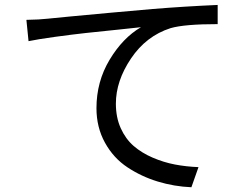

<svg xmlns="http://www.w3.org/2000/svg" viewBox="-20 -746 1040 792"><path d="M97.7 -576.2 88.9 -664.1Q143.6 -665 176.8 -668.9Q195.3 -670.9 271.5 -678.2Q347.7 -685.5 439.5 -693.8Q531.2 -702.1 611.3 -709Q742.2 -719.7 877.9 -725.6V-646.5Q741.2 -646.5 683.6 -629.9Q583 -597.7 520.5 -504.9Q458 -412.1 458 -318.4Q458 -261.7 478 -217.3Q498 -172.9 531.2 -144Q564.5 -115.2 609.9 -95.7Q655.3 -76.2 701.7 -67.4Q748 -58.6 798.8 -56.6L769.5 26.4Q698.2 23.4 630.9 2.9Q563.5 -17.6 505.9 -55.7Q448.2 -93.8 413.1 -157.2Q377.9 -220.7 377.9 -299.8Q377.9 -409.2 432.1 -499.5Q486.3 -589.8 561.5 -633.8Q546.9 -631.8 469.7 -624Q392.6 -616.2 334.5 -609.9Q276.4 -603.5 205.6 -593.8Q134.8 -584 97.7 -576.2Z"/></svg>

Font: Gen Shin Gothic Regular
Style: Regular
Weight: 400
Designer: [Source Han Sans]
Ryoko NISHIZUKA  (kana & ideographs); Paul D. Hunt (Latin, Greek & Cyrillic); Wenlong ZHANG  (bopomofo
Version: Version 1.002.20150607